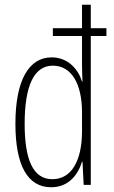

<svg xmlns="http://www.w3.org/2000/svg" viewBox="-20 -780 480 810"><path d="M196 10C271 10 310 -45 326 -98H328L333 0H363V-628H429V-661H363V-760H326V-661H203V-628H326V-505C326 -483 327 -461 328 -436H326C311 -486 268 -538 198 -538C101 -538 45 -440 45 -258C45 -83 96 10 196 10ZM201 -24C118 -24 84 -109 84 -258C84 -419 124 -503 203 -503C281 -503 326 -427 326 -306V-227C326 -101 281 -24 201 -24Z"/></svg>

Font: Noto Sans Telugu ExtraCondensed ExtraLight
Style: Regular
Weight: 200
Width: 2
Designer: Jelle Bosma - Monotype Design Team
Foundry: Monotype Imaging Inc.
Version: Version 2.005